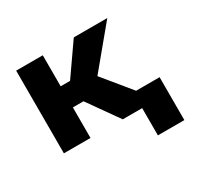

<svg xmlns="http://www.w3.org/2000/svg" viewBox="-149 -708 1098 1062"><g transform="rotate(-30 399.5 -177.0)"><path d="M310 -195 448 0H673L446 -277L654 -528H440L302 -330H242V-528H72V0H242V-195ZM741 174V-100H572V174Z"/></g></svg>

Font: Asimov
Style: XWid
Weight: 500
Designer: Google
Version: Version 2.000980; 2014